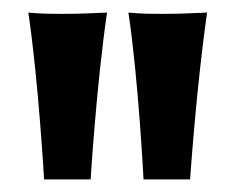

<svg xmlns="http://www.w3.org/2000/svg" viewBox="-20 -756 373 305"><path d="M309 -736C278 -735 271 -734 241 -734C217 -734 207 -734 184 -736C200 -629 208 -471 208 -471H282C282 -471 292 -619 309 -736ZM150 -736C119 -735 112 -734 82 -734C58 -734 48 -734 25 -736C41 -629 50 -471 50 -471H124C124 -471 133 -619 150 -736Z"/></svg>

Font: Rum Raisin
Style: Regular
Weight: 400
Designer: Astigmatic (AOETI)
Foundry: Astigmatic (AOETI)
Version: Version 1.000